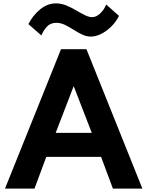

<svg xmlns="http://www.w3.org/2000/svg" viewBox="-20 -1116 872 1136"><path d="M9.5 0H184L254 -188H578L648 0H822.5L491.5 -825H341ZM309.5 -330 416 -606.5 523 -330ZM518.5 -899.5Q546.5 -899.5 578.2 -915.2Q610 -931 638.2 -958.8Q666.5 -986.5 684 -1022L608 -1089.5Q597 -1059.5 573.5 -1037Q550 -1014.5 525 -1014.5Q505.5 -1014.5 481.2 -1026.8Q457 -1039 429.5 -1055.2Q402 -1071.5 372.2 -1083.8Q342.5 -1096 311 -1096Q261 -1096 217.8 -1060.8Q174.5 -1025.5 148 -973.5L225 -906Q235.5 -934 256.8 -957.5Q278 -981 313 -981Q339 -981 364.2 -968.8Q389.5 -956.5 414.8 -940.2Q440 -924 465.8 -911.8Q491.5 -899.5 518.5 -899.5Z"/></svg>

Font: Spartan
Style: Bold
Weight: 700
Designer: Matt Bailey, Mirko Velimirovic
Foundry: Matt Bailey
Version: Version 1.003; ttfautohint (v1.8.3)